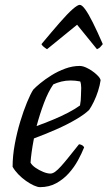

<svg xmlns="http://www.w3.org/2000/svg" viewBox="-20 -772 444 792"><path d="M145 0Q135 0 119.5 -7Q104 -14 87 -26Q70 -38 55.5 -53Q41 -68 32 -84Q32 -129 41 -177.5Q50 -226 63.5 -270.5Q77 -315 91.5 -350Q106 -385 117 -402Q126 -412 146 -428.5Q166 -445 192.5 -461.5Q219 -478 249 -489Q279 -500 309 -500Q324 -500 344 -489Q364 -478 379 -464Q394 -450 395 -441Q392 -420 384.5 -396.5Q377 -373 367 -352.5Q357 -332 348 -319Q330 -301 293.5 -279.5Q257 -258 211.5 -238Q166 -218 120 -201Q114 -170 110.5 -144.5Q107 -119 106 -101Q112 -90 126.5 -80Q141 -70 158 -63Q175 -56 188 -56Q197 -56 207.5 -63.5Q218 -71 232 -86.5Q246 -102 264 -124.5Q282 -147 306 -177Q314 -176 319.5 -172.5Q325 -169 327 -164Q317 -139 301.5 -110.5Q286 -82 263.5 -57Q241 -32 211.5 -16Q182 0 145 0ZM131 -252Q164 -264 198 -278Q232 -292 261.5 -307.5Q291 -323 310 -337Q312 -347 313 -358Q314 -369 314 -378Q315 -394 315 -409.5Q315 -425 311 -436Q301 -438 291 -439Q281 -440 272 -440Q251 -440 233 -435.5Q215 -431 200 -424Q179 -394 161.5 -347.5Q144 -301 131 -252ZM174 -569Q166 -574 159.5 -579.5Q153 -585 151 -590Q196 -644 227.5 -680Q259 -716 279.5 -734Q300 -752 309 -752Q318 -752 331.5 -733.5Q345 -715 363 -679Q381 -643 404 -590Q400 -586 395 -579.5Q390 -573 380 -569L298 -670Z"/></svg>

Font: Texturina 12pt Light
Style: Italic
Weight: 300
Italic angle: -11°
Designer: Guillermo Torres Carreño
Foundry: Omnibus-Type
Version: Version 1.002